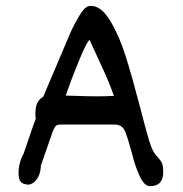

<svg xmlns="http://www.w3.org/2000/svg" viewBox="-20 -621 620 652"><path d="M151.9 -153.8 119.1 -59.6Q117.7 -34.7 109.6 -20Q101.6 -5.4 92.3 0.2Q83 5.9 77.6 5.9Q60.1 5.9 51.5 -2.4Q43 -10.7 43 -32.7Q43 -68.4 59.6 -97.7L70.8 -130.4Q88.9 -184.6 101.6 -218.8Q100.1 -223.6 100.1 -232.4Q100.1 -255.4 105.7 -269Q111.3 -282.7 127 -293L219.7 -511.2Q220.7 -513.2 221.9 -515.9Q223.1 -518.6 224.6 -522Q242.7 -558.6 257.3 -579.8Q272 -601.1 288.1 -601.1Q324.2 -601.1 354.7 -549.8Q385.3 -498.5 407 -429.4Q428.7 -360.4 456.1 -255.4Q475.1 -181.2 485.8 -145.5Q496.6 -109.9 506.8 -97.7Q508.8 -95.2 511 -92.8Q513.2 -90.3 515.6 -87.4Q523.9 -77.6 527.3 -72.3Q530.8 -66.9 532.5 -58.8Q534.2 -50.8 534.2 -36.1Q534.2 11.2 489.3 11.2Q469.7 11.2 453.6 -24.4Q437.5 -60.1 428.2 -100.1L424.3 -113.8Q413.1 -153.8 407.2 -169.2Q401.4 -184.6 392.6 -191.4Q383.8 -198.2 366.7 -198.2H187.5Q177.2 -198.2 172.4 -195.3Q167.5 -192.4 163.3 -184.1Q159.2 -175.8 151.9 -153.8ZM240.2 -295.4Q275.9 -293.9 310.1 -293.9Q346.2 -293.9 366.7 -295.4Q352.1 -338.9 322.8 -401.4L284.2 -485.4Q274.9 -480 248 -414.6Q221.2 -349.1 203.1 -296.4Z"/></svg>

Font: Dekko
Style: Regular
Weight: 400
Designer: Multiple
Foundry: Sorkin Type
Version: Version 2.001